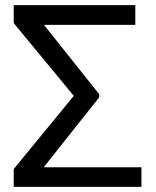

<svg xmlns="http://www.w3.org/2000/svg" viewBox="-20 -731 611 751"><path d="M33.7 0ZM368.2 -350.6 150.9 -76.7H533.2V0H33.7V-69.8L268.6 -356L33.7 -640.6V-710.9H509.3V-633.8H151.9L368.2 -362.3Z"/></svg>

Font: Roboto
Style: Regular
Weight: 400
Designer: Google
Version: Version 2.134; 2016; ttfautohint (v1.6)